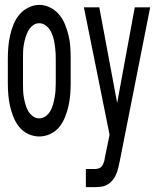

<svg xmlns="http://www.w3.org/2000/svg" viewBox="-20 -550 640 785"><path d="M141 8Q117 8 95 -2.5Q73 -13 58.5 -31Q44 -49 35 -71.5Q26 -94 21 -116.5Q16 -139 14 -162.5Q12 -186 12 -210V-310Q12 -334 14 -357.5Q16 -381 21 -404Q26 -427 35 -449.5Q44 -472 59 -490Q74 -508 96 -519Q118 -530 141 -530Q164 -530 185.5 -519Q207 -508 222 -490Q237 -472 246 -449.5Q255 -427 260.5 -404Q266 -381 267.5 -357.5Q269 -334 269 -310V-210Q269 -186 267 -162.5Q265 -139 260 -116.5Q255 -94 246 -71.5Q237 -49 222.5 -31Q208 -13 186 -2.5Q164 8 141 8ZM141 -66Q155 -66 167 -75Q179 -84 186 -96.5Q193 -109 197 -123.5Q201 -138 203.5 -152Q206 -166 207 -180.5Q208 -195 208 -210V-310Q208 -321 207.5 -332Q207 -343 205.5 -354Q204 -365 202.5 -375.5Q201 -386 197.5 -397Q194 -408 189.5 -418Q185 -428 177.5 -436.5Q170 -445 160.5 -450Q151 -455 140 -455Q125 -455 113.5 -445.5Q102 -436 95 -423Q88 -410 84 -396Q80 -382 77.5 -368Q75 -354 74.5 -339.5Q74 -325 74 -310V-210Q74 -195 74.5 -180.5Q75 -166 77.5 -152Q80 -138 84 -123.5Q88 -109 95 -96.5Q102 -84 114 -75Q126 -66 141 -66ZM331 215V141H369Q378 141 386 137.5Q394 134 398.5 126.5Q403 119 405.5 110.5Q408 102 409 93Q409 93 409 93Q409 93 409 93L428 1L323 -520H386L459 -129L531 -520H594L469 112Q466 125 463 138Q460 151 454.5 163.5Q449 176 440.5 186.5Q432 197 420.5 204Q409 211 395.5 213Q382 215 369 215Z"/></svg>

Font: Zed Mono Extended
Style: Regular
Weight: 400
Width: 7
Monospace: yes
Designer: Belleve Invis
Foundry: Belleve Invis
Version: Version 1.0.0; ttfautohint (v1.8.4)